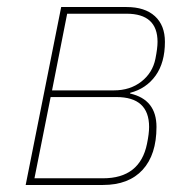

<svg xmlns="http://www.w3.org/2000/svg" viewBox="-20 -526 549 546"><path d="M53 0 154 -506H340Q392 -506 420.5 -480Q449 -454 449 -407Q449 -348 422.5 -311Q396 -274 350 -262V-260Q425 -243 425 -165Q425 -86 385.5 -43Q346 0 273 0ZM78 -19H273Q378 -19 398 -117Q404 -146 404 -165Q404 -250 311 -250H124ZM128 -269H304Q350 -269 382 -294Q414 -319 422 -359Q428 -389 428 -407Q428 -487 340 -487H171Z"/></svg>

Font: IBM Plex Sans Thin
Style: Italic
Weight: 100
Italic angle: -11.31°
Designer: Mike Abbink, Paul van der Laan, Pieter van Rosmalen
Foundry: Bold Monday
Version: Version 3.0